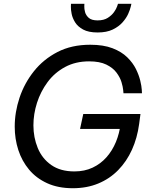

<svg xmlns="http://www.w3.org/2000/svg" viewBox="-20 -987 794 1017"><path d="M366 10Q288 10 230 -16.5Q172 -43 134 -88.5Q96 -134 77 -192.5Q58 -251 58 -316Q58 -393 83.5 -469.5Q109 -546 159.5 -609.5Q210 -673 284.5 -711.5Q359 -750 458 -750Q528 -750 576 -731.5Q624 -713 654 -683.5Q684 -654 700 -621.5Q716 -589 723 -559.5Q730 -530 731 -511.5Q732 -493 732 -493H634Q634 -493 632.5 -510Q631 -527 623.5 -552Q616 -577 597 -602.5Q578 -628 543 -645Q508 -662 452 -662Q380 -662 324.5 -632Q269 -602 232 -552Q195 -502 176 -442.5Q157 -383 157 -323Q157 -259 180 -203Q203 -147 251.5 -113Q300 -79 374 -79Q428 -79 470.5 -99Q513 -119 544 -154Q575 -189 594 -235Q613 -281 619 -333L622 -359L654 -304H404L421 -383H724L717 -330Q707 -256 679 -194Q651 -132 606 -86Q561 -40 500.5 -15Q440 10 366 10ZM497 -815Q449 -815 420.5 -830.5Q392 -846 378 -868.5Q364 -891 359.5 -913.5Q355 -936 355.5 -951.5Q356 -967 356 -967H427Q427 -967 426.5 -953.5Q426 -940 430.5 -923Q435 -906 450 -892.5Q465 -879 497 -879Q530 -879 551 -892.5Q572 -906 584 -923Q596 -940 600.5 -953.5Q605 -967 605 -967H676Q676 -967 672.5 -951.5Q669 -936 659 -913.5Q649 -891 629 -868.5Q609 -846 577 -830.5Q545 -815 497 -815Z"/></svg>

Font: Be Vietnam Pro Variable Thin
Style: Italic
Weight: 100
Italic angle: -12°
Designer: Lam Bao, Tony Le, Vietanh Nguyen
Foundry: Yellow Type Foundry
Version: Version 1.002